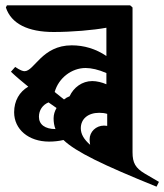

<svg xmlns="http://www.w3.org/2000/svg" viewBox="-20 -674 616 720"><path d="M567 26 576 8 523 -23C488 -44 477 -63 477 -103V-646L468 -654H6L2 -646C22 -585 85 -554 181 -554C250 -554 330 -561 379 -570V-464C339 -491 295 -504 249 -504C137 -504 109 -407 72 -407C66 -407 56 -410 37 -423L21 -405C42 -385 64 -367 86 -349C53 -330 33 -296 33 -253C33 -189 87 -143 164 -143C183 -143 201 -145 218 -149C265 -104 367 -55 567 26ZM126 -236C126 -261 140 -281 162 -290L192 -269C185 -257 181 -244 181 -230C181 -216 183 -203 188 -190C149 -190 126 -207 126 -236ZM185 -329C200 -382 249 -419 301 -419C322 -419 350 -413 379 -400V-358C363 -365 343 -370 326 -370C288 -370 256 -346 241 -313C233 -310 226 -306 220 -301ZM283 -193C283 -228 310 -251 352 -251C363 -251 372 -250 382 -247V-202L370 -203C340 -203 316 -180 316 -151C316 -145 317 -138 318 -131C295 -151 283 -171 283 -193Z"/></svg>

Font: Nithya Ranjana DU
Style: Regular
Weight: 400
Designer: Designed by Tathagata Biswas and Noopur Datye with help from Ananda Maharjan, Callijatra
Foundry: Ek Type
Version: Version 1.000;Glyphs 3.2.3 (3260)